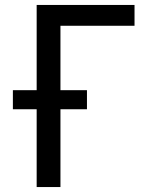

<svg xmlns="http://www.w3.org/2000/svg" viewBox="-20 -755 640 775"><path d="M128 0V-314H32V-391H128V-735H523V-651H224V-391H331V-314H224V0Z"/></svg>

Font: Iosevka Curly Medium Extended
Style: Regular
Weight: 500
Width: 7
Monospace: yes
Designer: Belleve Invis
Foundry: Belleve Invis
Version: Version 11.1.0; ttfautohint (v1.8.3)